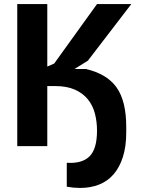

<svg xmlns="http://www.w3.org/2000/svg" viewBox="-20 -720 702 946"><path d="M458 -76Q458 -121 447.5 -161Q437 -201 412.5 -231Q388 -261 348.5 -278.5Q309 -296 251 -296H213V0H65V-700H213V-392L247 -407L458 -700H627L413 -421L347 -380H403Q507 -356 554.5 -289Q602 -222 602 -95V-68Q602 2 585.5 53.5Q569 105 539.5 139Q510 173 468 189.5Q426 206 375 206Q343 206 309 200V82Q384 87 421 50.5Q458 14 458 -76Z"/></svg>

Font: PT Sans Caption
Style: Bold
Weight: 700
Designer: A.Korolkova, O.Umpeleva, V.Yefimov
Foundry: ParaType Ltd
Version: Version 2.003W OFL